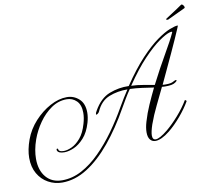

<svg xmlns="http://www.w3.org/2000/svg" viewBox="-93 -861 1248 1115"><g transform="rotate(-10 531.0 -303.0)"><path d="M186 146Q142 146 104 125Q66 104 43.5 65Q21 26 21 -28Q21 -76 42 -134Q63 -191 105 -237Q147 -283 198 -310.5Q249 -338 297 -338Q338 -338 368.5 -310.5Q399 -283 399 -229Q399 -203 390 -171Q374 -116 345 -84Q316 -52 285 -38.5Q254 -25 229 -25Q194 -25 187 -42Q186 -44 186 -47Q186 -53 191 -53Q196 -53 196 -47Q198 -33 227 -33Q247 -33 273.5 -45Q300 -57 325.5 -86.5Q351 -116 366 -169Q376 -203 376 -232Q376 -279 352 -302.5Q328 -326 294 -326Q245 -326 203 -297Q161 -268 129.5 -223Q98 -178 80 -128Q69 -97 64 -69Q59 -41 59 -16Q59 52 93.5 92.5Q128 133 188 133Q248 133 304 103Q360 73 411.5 21.5Q463 -30 509 -94Q555 -158 594 -227Q609 -253 623.5 -276.5Q638 -300 652 -321Q594 -322 543.5 -302Q493 -282 467 -223Q465 -218 459 -213Q453 -208 449 -208Q447 -208 447 -211Q447 -218 455 -231Q493 -298 548.5 -319.5Q604 -341 663 -339Q725 -431 779.5 -489Q834 -547 879 -579Q924 -611 956 -623.5Q988 -636 1004 -636Q1006 -636 997 -615.5Q988 -595 973 -560.5Q958 -526 938 -483.5Q918 -441 897.5 -396.5Q877 -352 858 -312Q863 -311 868.5 -311Q874 -311 879 -311Q893 -311 904 -313Q915 -315 923 -320Q934 -326 938 -326Q942 -326 942 -323Q942 -319 932 -312Q922 -305 908 -302.5Q894 -300 877 -300Q871 -300 865 -300Q859 -300 852 -301Q828 -250 803 -199.5Q778 -149 759 -96Q745 -54 745 -33Q745 -7 764 -7Q787 -7 835 -46Q870 -75 907 -117Q944 -159 969 -201Q969 -202 969.5 -202Q970 -202 970 -202Q973 -202 976.5 -198.5Q980 -195 978 -193Q955 -153 919 -110.5Q883 -68 846 -38Q821 -18 799.5 -8Q778 2 761 2Q742 2 730 -12.5Q718 -27 718 -56Q718 -83 728 -117Q742 -165 763 -212.5Q784 -260 806 -305Q773 -310 737 -315Q701 -320 666 -321Q650 -298 634.5 -272Q619 -246 603 -218Q543 -111 475 -28.5Q407 54 334.5 100Q262 146 186 146ZM813 -319Q860 -411 903 -485Q946 -559 965 -601Q970 -610 949 -604Q928 -598 887.5 -570Q847 -542 793 -485.5Q739 -429 677 -338Q713 -337 747.5 -330.5Q782 -324 813 -319ZM952 -679Q944 -679 944 -683Q944 -684 946 -686Q958 -694 978 -707Q998 -720 1017 -732.5Q1036 -745 1044 -751Q1045 -751 1045.5 -751.5Q1046 -752 1047 -752Q1052 -752 1057.5 -744.5Q1063 -737 1062 -732Q1062 -729 1059 -728L955 -679Z"/></g></svg>

Font: Gwendolyn
Style: Regular
Weight: 400
Designer: Robert E. Leuschke
Foundry: Robert E. Leuschke
Version: Version 1.010; ttfautohint (v1.8.3)